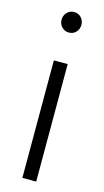

<svg xmlns="http://www.w3.org/2000/svg" viewBox="-115 -766 434 805"><g transform="rotate(15 102.0 -364.0)"><path d="M59 -683Q59 -702 71.5 -715Q84 -728 102 -728Q121 -728 133 -715Q145 -702 145 -683Q145 -665 133 -652Q121 -639 102 -639Q84 -639 71.5 -652Q59 -665 59 -683ZM72 0V-510H132V0Z"/></g></svg>

Font: Radio Canada Condensed Light
Style: Regular
Weight: 300
Width: 3
Designer: Charles Daoud, Etienne Aubert Bonn, Alexandre Saumier Demers, Jacques Le Bailly
Foundry: Radio-Canada
Version: Version 2.104; ttfautohint (v1.8.4.7-5d5b);gftools[0.9.28.de